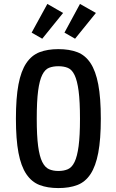

<svg xmlns="http://www.w3.org/2000/svg" viewBox="-20 -947 592 977"><path d="M61 -343Q61 -449 74 -517.5Q87 -586 114 -626Q141 -666 181.5 -681.5Q222 -697 277 -697Q333 -697 373.5 -681.5Q414 -666 440.5 -626Q467 -586 480 -517.5Q493 -449 493 -343Q493 -238 480 -169.5Q467 -101 440.5 -61Q414 -21 373.5 -5.5Q333 10 277 10Q222 10 181.5 -5.5Q141 -21 114 -61Q87 -101 74 -169.5Q61 -238 61 -343ZM167 -343Q167 -256 174 -203.5Q181 -151 195 -123Q209 -95 229.5 -86Q250 -77 277 -77Q305 -77 325.5 -86Q346 -95 359.5 -123Q373 -151 380 -203.5Q387 -256 387 -342Q387 -431 380 -484Q373 -537 359.5 -565Q346 -593 325.5 -601.5Q305 -610 277 -610Q250 -610 229.5 -602Q209 -594 195 -566Q181 -538 174 -485Q167 -432 167 -343ZM195 -750 141 -781 221 -927 301 -881ZM362 -750 308 -781 387 -927 468 -881Z"/></svg>

Font: Medium
Style: Regular
Weight: 500
Designer: Fernando Haro
Foundry: deFharo
Version: Version 1.787